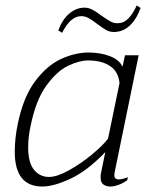

<svg xmlns="http://www.w3.org/2000/svg" viewBox="-20 -672 544 702"><path d="M193 -561Q208 -601 233.5 -622.5Q259 -644 289 -644Q304 -644 318 -636.5Q332 -629 352 -614Q374 -599 385 -593Q396 -587 409 -587Q432 -587 448.5 -603.5Q465 -620 480 -652L494 -643Q479 -601 454 -578Q429 -555 396 -555Q381 -555 368.5 -562Q356 -569 336 -584Q318 -598 304.5 -605.5Q291 -613 277 -613Q238 -613 207 -552ZM34 -117Q34 -167 45 -219Q65 -317 108.5 -375Q152 -433 203.5 -456.5Q255 -480 304 -480Q346 -480 381 -467Q416 -454 428 -428L437 -470H487L400 -46Q398 -36 398 -32Q398 -16 414 -16Q426 -16 448 -24L445 -13Q432 -3 414.5 3.5Q397 10 384 10Q368 10 358 2.5Q348 -5 348 -21V-33L365 -116Q299 -47 237.5 -18.5Q176 10 135 10Q34 10 34 -117ZM375 -165 417 -368Q413 -410 382.5 -430.5Q352 -451 302 -451Q270 -451 229 -431.5Q188 -412 149.5 -359Q111 -306 92 -212Q83 -172 83 -133Q83 -77 104.5 -51Q126 -25 159 -25Q188 -25 231.5 -49Q275 -73 315.5 -106.5Q356 -140 375 -165Z"/></svg>

Font: Taviraj ExtraLight
Style: Italic
Weight: 275
Italic angle: -12°
Designer: Katatrad Team
Foundry: CadsonDemak
Version: Version 1.001